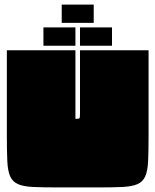

<svg xmlns="http://www.w3.org/2000/svg" viewBox="-20 -820 680 840"><path d="M330 -600H630V-225Q630 -158 628 -115Q626 -72 615.5 -48.5Q605 -25 581.5 -14.5Q558 -4 515.5 -2Q473 0 405 0H235Q168 0 125 -2Q82 -4 58.5 -14.5Q35 -25 24.5 -48.5Q14 -72 12 -115Q10 -158 10 -225V-600H310V-300Q325 -300 327.5 -302.5Q330 -305 330 -320ZM170 -700H310V-620H170ZM330 -700H470V-620H330ZM250 -800H390V-720H250Z"/></svg>

Font: Badeen Display
Style: Regular
Weight: 400
Version: Version 1.000; ttfautohint (v1.8.4.7-5d5b)